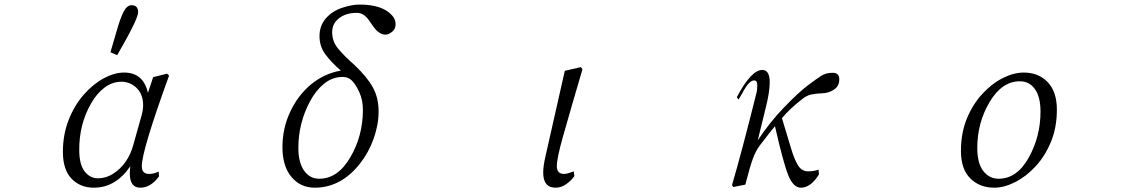

<svg xmlns="http://www.w3.org/2000/svg" viewBox="-20 -827 5040 860"><path d="M261.7 -146.5Q261.7 -224.6 287.6 -290Q313.5 -355.5 355 -402.8Q396.5 -450.2 444.3 -476.1Q492.2 -502 536.1 -502Q622.1 -502 642.6 -411.1L666 -481.4L728.5 -497.1L737.3 -488.3Q615.2 -152.3 615.2 -83Q615.2 -47.9 647.5 -47.9Q669.9 -47.9 690.4 -58.6L692.4 -37.1Q655.3 13.7 608.4 13.7Q561.5 13.7 561.5 -49.8Q561.5 -63.5 563.5 -82Q498 13.7 400.4 13.7Q338.9 13.7 300.3 -26.9Q261.7 -67.4 261.7 -146.5ZM335 -154.3Q335 -90.8 358.9 -59.6Q382.8 -28.3 418.9 -28.3Q454.1 -28.3 485.4 -47.9Q554.7 -91.8 578.1 -181.6L614.3 -310.5Q621.1 -335.9 621.1 -355.5Q621.1 -404.3 592.3 -432.6Q563.5 -460.9 523.4 -460.9Q483.4 -460.9 448.2 -434.6Q413.1 -408.2 387.7 -363.3Q334 -269.5 335 -154.3ZM474.6 -592.8Q487.3 -633.8 502.9 -689.5Q518.6 -745.1 533.7 -774.4Q548.8 -803.7 569.3 -803.7Q598.6 -803.7 598.6 -772.5Q598.6 -741.2 504.9 -580.1Z M1245.1 -168Q1245.1 -252 1279.8 -326.2Q1314.5 -400.4 1373.5 -449.2Q1432.6 -498 1506.8 -510.7Q1465.8 -545.9 1438.5 -582Q1411.1 -618.2 1411.1 -665Q1411.1 -711.9 1439.5 -744.6Q1467.8 -777.3 1512.2 -792Q1556.6 -806.6 1589.8 -806.6Q1693.4 -806.6 1736.3 -757.8Q1752 -740.2 1752 -718.8Q1752 -697.3 1736.3 -684.6Q1720.7 -671.9 1707 -671.9Q1677.7 -671.9 1652.3 -708Q1643.6 -719.7 1633.8 -734.4Q1610.4 -769.5 1578.1 -769.5Q1530.3 -769.5 1499 -745.6Q1467.8 -721.7 1467.8 -682.6Q1467.8 -642.6 1493.2 -610.8Q1518.6 -579.1 1568.4 -535.2Q1626 -480.5 1650.9 -434.1Q1675.8 -387.7 1675.8 -328.1Q1675.8 -268.6 1653.8 -206.5Q1631.8 -144.5 1592.8 -94.7Q1507.8 13.7 1389.6 13.7Q1325.2 13.7 1285.2 -34.7Q1245.1 -83 1245.1 -168ZM1316.4 -164.1Q1316.4 -99.6 1341.8 -63Q1367.2 -26.4 1410.2 -26.4Q1493.2 -26.4 1549.3 -122.6Q1605.5 -218.8 1605.5 -335Q1605.5 -378.9 1589.4 -414.1Q1573.2 -449.2 1556.6 -465.8Q1540 -482.4 1515.6 -482.4Q1468.8 -482.4 1431.6 -452.1Q1394.5 -421.9 1369.1 -374Q1316.4 -276.4 1316.4 -164.1Z M2413.1 -53.7Q2413.1 -83 2422.9 -125L2509.8 -509.8L2582 -526.4L2588.9 -516.6Q2564.5 -432.6 2546.9 -373Q2529.3 -313.5 2501.5 -214.8Q2473.6 -116.2 2474.1 -82Q2474.6 -47.9 2506.8 -47.9Q2520.5 -47.9 2549.8 -59.6L2552.7 -38.1Q2539.1 -18.6 2516.6 -2.4Q2494.1 13.7 2468.8 13.7Q2413.1 13.7 2413.1 -53.7Z M3258.8 2Q3302.7 -147.5 3367.2 -406.2Q3372.1 -423.8 3372.1 -445.3Q3372.1 -466.8 3357.4 -466.8Q3335 -466.8 3305.7 -411.1Q3293.9 -390.6 3288.1 -380.9L3280.3 -391.6Q3344.7 -513.7 3394.5 -513.7Q3427.7 -513.7 3427.7 -458Q3427.7 -415 3410.2 -345.7Q3392.6 -275.4 3374 -198.2Q3426.8 -278.3 3491.2 -345.2Q3555.7 -412.1 3596.2 -442.9Q3636.7 -473.6 3658.2 -487.3Q3679.7 -501 3710 -501Q3739.3 -501 3739.3 -471.7Q3739.3 -441.4 3715.8 -425.8Q3692.4 -410.2 3664.1 -409.2Q3634.8 -408.2 3613.8 -403.8Q3592.8 -399.4 3571.3 -381.8Q3516.6 -338.9 3482.4 -297.9Q3506.8 -217.8 3522.5 -165Q3538.1 -112.3 3554.7 -85.9Q3571.3 -59.6 3599.6 -59.6Q3627.9 -59.6 3646.5 -67.4L3648.4 -45.9Q3611.3 13.7 3567.4 13.7Q3534.2 13.7 3511.7 -40Q3489.3 -93.8 3451.2 -261.7Q3429.7 -236.3 3382.8 -174.8Q3365.2 -151.4 3352.5 -117.2Q3339.8 -83 3318.4 0L3264.6 10.7ZM3447.3 -409.2Z M4284.2 -150.4Q4284.2 -231.4 4310.5 -295.4Q4336.9 -359.4 4379.4 -405.8Q4421.9 -452.1 4471.2 -477.1Q4520.5 -502 4565.4 -502Q4631.8 -502 4672.9 -459Q4713.9 -416 4713.9 -335.9Q4713.9 -255.9 4687.5 -191.9Q4661.1 -127.9 4618.7 -82Q4576.2 -36.1 4526.9 -11.2Q4477.5 13.7 4433.6 13.7Q4368.2 13.7 4326.2 -27.8Q4284.2 -69.3 4284.2 -150.4ZM4357.4 -164.1Q4357.4 -95.7 4384.3 -61Q4411.1 -26.4 4453.1 -26.4Q4535.2 -26.4 4587.9 -121.1Q4640.6 -215.8 4640.6 -327.1Q4640.6 -392.6 4615.7 -427.7Q4590.8 -462.9 4547.9 -462.9Q4467.8 -462.9 4412.6 -370.1Q4357.4 -277.3 4357.4 -164.1Z"/></svg>

Font: GenEi Koburi Mincho v6
Style: Regular
Weight: 400
Designer: o_tamon (Modified)
Foundry: o_tamon / Adobe Systems Incorporated
Version: Version 6.1